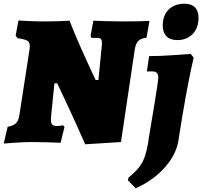

<svg xmlns="http://www.w3.org/2000/svg" viewBox="-32 -762 1085 1030"><path d="M514 -516 515 -530Q515 -547 509 -553Q503 -559 488 -559H458L454 -570L469 -651Q487 -650 535.5 -648.5Q584 -647 633 -647Q678 -647 717 -648Q756 -649 770 -650L754 -560Q723 -556 709.5 -542Q696 -528 691 -497L617 0L425 12Q374 -104 330.5 -197Q287 -290 275 -315H260L242 -137Q241 -131 241 -120Q241 -101 248.5 -93.5Q256 -86 274 -86Q284 -86 293.5 -87.5Q303 -89 306 -90L314 -81L293 4Q275 3 229 1.5Q183 0 142 0Q99 0 50.5 3.5Q2 7 -12 8L9 -82Q38 -86 53 -100.5Q68 -115 72 -145L126 -494Q128 -508 128 -513Q128 -535 114.5 -543.5Q101 -552 62 -557L52 -571L67 -652Q80 -651 123.5 -649Q167 -647 213 -647Q247 -647 288 -648.5Q329 -650 341 -651Q369 -579 402 -505Q435 -431 455 -388Q475 -345 481 -333H496ZM841 -625Q841 -679 872.5 -710.5Q904 -742 957 -742Q994 -742 1013.5 -723Q1033 -704 1033 -667Q1033 -612 1001.5 -579.5Q970 -547 919 -547Q881 -547 861 -567.5Q841 -588 841 -625ZM696 248 654 205 658 190Q712 148 734.5 102.5Q757 57 768 -33Q776 -78 796.5 -203Q817 -328 817 -346Q817 -363 809 -371Q801 -379 784 -379H756L768 -461Q824 -461 896.5 -466Q969 -471 991 -473L1007 -453Q1004 -441 993 -390Q982 -339 964 -241.5Q946 -144 926 -14Q916 63 854 134Q792 205 696 248Z"/></svg>

Font: Alegreya Black
Style: Italic
Weight: 900
Italic angle: -7°
Designer: Juan Pablo del Peral
Foundry: Huerta Tipografica
Version: Version 2.007; ttfautohint (v1.6)